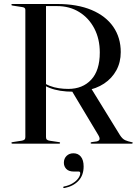

<svg xmlns="http://www.w3.org/2000/svg" viewBox="-20 -720 685 962"><path d="M585 -459Q585 -408 563 -367.8Q541 -327.5 501.5 -301.2Q462 -275 408 -266Q398.5 -264.5 388.5 -263.2Q378.5 -262 368.2 -261.2Q358 -260.5 347.5 -260.5Q312 -260.5 282.2 -265.2Q252.5 -270 228.5 -279.5Q204.5 -289 186.5 -303.5L190.5 -312Q208 -298 229.5 -289.8Q251 -281.5 274.8 -278Q298.5 -274.5 322 -274.5Q394 -274.5 437 -320.8Q480 -367 480 -457Q480 -524.5 452.8 -577Q425.5 -629.5 377.2 -659.5Q329 -689.5 266 -689.5H210.5V-33Q210.5 -24.5 214.8 -20.5Q219 -16.5 228.5 -15L275 -8Q278.5 -7.5 279.8 -6.8Q281 -6 281 -4Q281 0 275.5 0H42.5Q40 0 38.5 -1.2Q37 -2.5 37 -4Q37 -7 43 -8L88.5 -15Q98 -16.5 102.5 -20.5Q107 -24.5 107 -33V-671Q107 -677.5 102.5 -680.8Q98 -684 88.5 -685L43 -692Q37 -693 37 -696Q37 -698 38.5 -699Q40 -700 42.5 -700H266Q367.5 -700 438.8 -670Q510 -640 547.5 -585.8Q585 -531.5 585 -459ZM337.5 -268.5 435 -280 581 -43Q593.5 -23.5 607.5 -17.5Q621.5 -11.5 638.5 -8Q642 -7.5 643.5 -6.8Q645 -6 645 -4Q645 -2.5 643.5 -1.2Q642 0 639.5 0H439.5Q434 0 434 -4Q434 -5.5 435.5 -6.2Q437 -7 439.5 -8L465 -11.5Q477 -14.5 478.8 -22.2Q480.5 -30 472 -44ZM350.5 139.5Q324.5 139.5 312.2 126.5Q300 113.5 300 95.5Q300 74.5 313.5 61.2Q327 48 348 48Q371.5 48 385.2 65Q399 82 399 114Q399 158.5 373 186Q347 213.5 303.5 222Q301 222.5 299.2 222Q297.5 221.5 297 219.5Q296.5 218 297.2 216.5Q298 215 300.5 214.5Q326 209.5 344.2 198.2Q362.5 187 372.2 173.2Q382 159.5 382 148Q382 139.5 374.5 139.5Z"/></svg>

Font: Fraunces 96pt
Style: Regular
Weight: 400
Version: Version 1.000;[b76b70a41]